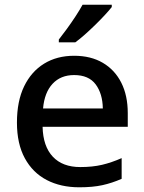

<svg xmlns="http://www.w3.org/2000/svg" viewBox="-20 -786 612 816"><path d="M295 -549Q366 -549 417 -519Q468 -489 495.5 -434.5Q523 -380 523 -305V-247H161Q163 -164 204.5 -120Q246 -76 321 -76Q373 -76 413.5 -85.5Q454 -95 497 -114V-26Q456 -8 415 1Q374 10 317 10Q238 10 178.5 -21Q119 -52 85.5 -113.5Q52 -175 52 -265Q52 -356 82.5 -419Q113 -482 167.5 -515.5Q222 -549 295 -549ZM295 -467Q238 -467 203.5 -430Q169 -393 163 -325H417Q416 -388 386.5 -427.5Q357 -467 295 -467ZM455 -756Q444 -742 425.5 -722Q407 -702 385 -680.5Q363 -659 340.5 -639Q318 -619 300 -606H230V-618Q245 -637 264 -663Q283 -689 301 -716.5Q319 -744 331 -766H455Z"/></svg>

Font: Noto Sans Vithkuqi Medium
Style: Regular
Weight: 500
Version: Version 1.001